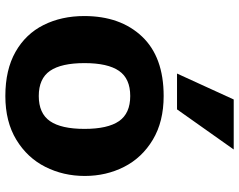

<svg xmlns="http://www.w3.org/2000/svg" viewBox="-108 -774 894 718"><g transform="rotate(90 339.0 -415.0)"><path d="M40 0ZM40 -283Q40 -418 116.5 -499Q193 -580 339 -580Q435 -580 502.5 -539.5Q570 -499 604 -432Q638 -365 638 -285Q638 -205 604 -137.5Q570 -70 502.5 -29Q435 12 339 12Q241 12 174 -26Q107 -64 73.5 -131Q40 -198 40 -283ZM462 -284Q462 -371 433 -413Q404 -455 339 -455Q274 -455 245 -413Q216 -371 216 -284Q216 -197 245 -155Q274 -113 339 -113Q404 -113 433 -155Q462 -197 462 -284ZM352 -842H539L389 -630H255Z"/></g></svg>

Font: Martel Sans Black
Style: Regular
Weight: 900
Designer: Dan Reynolds and Mathieu Réguer
Foundry: Dan Reynolds and Mathieu Réguer
Version: Version 1.002; ttfautohint (v1.1) -l 5 -r 5 -G 72 -x 0 -D la